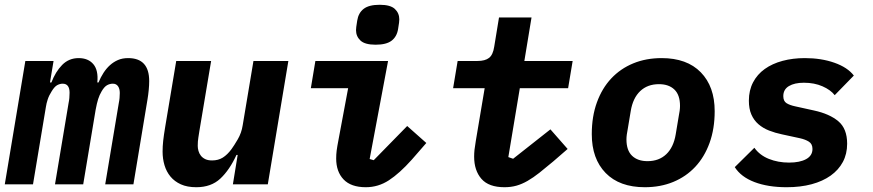

<svg xmlns="http://www.w3.org/2000/svg" viewBox="-32 -771 3652 803"><path d="M-12 0 74 -516H192L177 -426H183Q200 -471 228 -499.5Q256 -528 297 -528Q337 -528 358.5 -502.5Q380 -477 375 -426H380Q389 -448 401 -466.5Q413 -485 428 -498.5Q443 -512 461.5 -520Q480 -528 504 -528Q592 -528 592 -432Q592 -415 590 -394.5Q588 -374 585 -356L526 0H408L465 -341Q467 -350 468 -361Q469 -372 469 -382Q469 -400 461.5 -410.5Q454 -421 440 -421Q427 -421 415.5 -414.5Q404 -408 393 -389Q384 -374 378.5 -356.5Q373 -339 368 -312L316 0H198L255 -341Q257 -350 258 -361Q259 -372 259 -383Q259 -421 230 -421Q219 -421 207.5 -415Q196 -409 184 -389Q173 -372 167.5 -355Q162 -338 160 -324L106 0Z M962 -123H957Q928 -60 889.5 -24Q851 12 789 12Q751 12 724.5 0Q698 -12 681 -32.5Q664 -53 656 -80Q648 -107 648 -137Q648 -159 650.5 -182Q653 -205 659 -241L705 -516H851L802 -224Q800 -210 797.5 -195Q795 -180 795 -161Q795 -151 798 -140Q801 -129 808 -120Q815 -111 826.5 -105.5Q838 -100 855 -100Q881 -100 900 -112Q919 -124 936 -147Q947 -162 962.5 -188.5Q978 -215 983 -247L1028 -516H1174L1088 0H942Z M1539 -584Q1494 -584 1475.5 -601.5Q1457 -619 1457 -645Q1457 -650 1458 -658.5Q1459 -667 1462 -685Q1467 -717 1489 -734Q1511 -751 1556 -751Q1601 -751 1619.5 -733.5Q1638 -716 1638 -690Q1638 -685 1637 -676.5Q1636 -668 1633 -650Q1628 -618 1606 -601Q1584 -584 1539 -584ZM1498 12Q1436 12 1405 -20.5Q1374 -53 1374 -108Q1374 -125 1376 -141Q1378 -157 1384 -188L1424 -402H1268L1287 -516H1591L1514 -106L1531 -101L1671 -244L1751 -173L1690 -103Q1639 -46 1594.5 -17Q1550 12 1498 12Z M2078 12Q2012 12 1981.5 -23Q1951 -58 1951 -116Q1951 -130 1952.5 -144.5Q1954 -159 1958 -182L1995 -402H1863L1882 -516H1965Q1997 -516 2013.5 -529Q2030 -542 2035 -576L2055 -698H2191L2161 -516H2363L2344 -402H2142L2094 -114L2114 -107L2270 -230L2342 -148L2282 -96Q2250 -69 2224 -48.5Q2198 -28 2174.5 -14.5Q2151 -1 2128 5.5Q2105 12 2078 12Z M2665 12Q2559 12 2501 -47.5Q2443 -107 2443 -210Q2443 -284 2464.5 -343Q2486 -402 2524.5 -443Q2563 -484 2616.5 -506Q2670 -528 2735 -528Q2841 -528 2899 -468.5Q2957 -409 2957 -306Q2957 -232 2935.5 -173Q2914 -114 2875.5 -73Q2837 -32 2783.5 -10Q2730 12 2665 12ZM2676 -97Q2724 -97 2754.5 -126Q2785 -155 2794 -209L2807 -287Q2809 -296 2810.5 -307.5Q2812 -319 2812 -328Q2812 -374 2788.5 -396.5Q2765 -419 2724 -419Q2676 -419 2645.5 -390Q2615 -361 2606 -307L2593 -229Q2591 -220 2589.5 -208.5Q2588 -197 2588 -188Q2588 -142 2611.5 -119.5Q2635 -97 2676 -97Z M3258 12Q3180 12 3123.5 -9.5Q3067 -31 3041 -72L3123 -153Q3145 -122 3183.5 -106.5Q3222 -91 3268 -91Q3313 -91 3339.5 -105.5Q3366 -120 3366 -148Q3366 -169 3351 -178.5Q3336 -188 3313 -193L3239 -209Q3210 -215 3184.5 -225Q3159 -235 3140 -251.5Q3121 -268 3110.5 -292Q3100 -316 3100 -350Q3100 -393 3117.5 -426.5Q3135 -460 3166.5 -482.5Q3198 -505 3241 -516.5Q3284 -528 3334 -528Q3403 -528 3458 -508.5Q3513 -489 3539 -455L3459 -373Q3442 -395 3408 -410Q3374 -425 3330 -425Q3291 -425 3267.5 -411Q3244 -397 3244 -369Q3244 -348 3257.5 -339.5Q3271 -331 3295 -326L3372 -309Q3437 -295 3474 -264Q3511 -233 3511 -170Q3511 -127 3493 -93.5Q3475 -60 3442 -36.5Q3409 -13 3362.5 -0.5Q3316 12 3258 12Z"/></svg>

Font: IBM Plex Mono
Style: Bold Italic
Weight: 700
Italic angle: -9°
Monospace: yes
Designer: Mike Abbink, Paul van der Laan, Pieter van Rosmalen
Foundry: Bold Monday
Version: Version 2.3